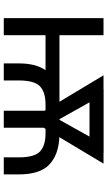

<svg xmlns="http://www.w3.org/2000/svg" viewBox="204 -773 569 1017"><g transform="rotate(90 488.5 -264.5)"><path d="M351.6 -221.2H166.5V0H76.2V-528.3H166.5V-294.9H519L378.9 -528.3H452.1V-528.8H789.1V-528.3H846.7L706.5 -294.4Q798.8 -290.5 851.1 -241.7Q903.3 -192.9 903.8 -82V0H813.5V-85Q812.5 -164.1 781.7 -192.4Q751 -220.7 688.5 -221.2H662.6L656.7 -211.4V0H566.4V-216.3L563.5 -221.2H533.2Q468.8 -221.2 437.5 -191.9Q406.2 -162.6 406.2 -80.1V0H315.9V-80.1Q315.9 -169.9 351.6 -221.2ZM611.3 -294.9H614.7L703.6 -454.1H522Z"/></g></svg>

Font: LXGW WenKai Screen R
Style: Regular
Weight: 400
Designer: Fontworks Inc.
Version: Version 1.235;May 31, 2022